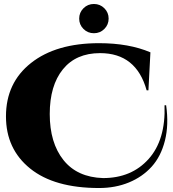

<svg xmlns="http://www.w3.org/2000/svg" viewBox="-20 -931 870 965"><path d="M504.5 -785.5Q483 -764 452 -764Q421 -764 399.5 -785.5Q378 -807 378 -837.5Q378 -868 399.5 -889.5Q421 -911 452 -911Q483 -911 504.5 -889.5Q526 -868 526 -837.5Q526 -807 504.5 -785.5ZM807 -402H815Q829 -304 809 -224.5Q789 -145 742.5 -93.5Q696 -42 628 -14Q560 14 478 14Q253 14 131.5 -84Q10 -182 10 -346Q10 -515 136 -614.5Q262 -714 478 -714Q628 -714 736 -668L726 -477H717Q665 -664 483 -664Q362 -664 296 -582.5Q230 -501 230 -358Q230 -213 299 -126.5Q368 -40 498 -36Q641 -36 727 -132Q813 -228 807 -402Z"/></svg>

Font: Cinzel Decorative Black
Style: Regular
Weight: 900
Designer: Natanael Gama
Version: Version 1.001;PS 001.001;hotconv 1.0.56;makeotf.lib2.0.21325